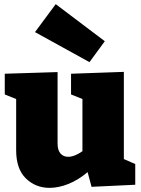

<svg xmlns="http://www.w3.org/2000/svg" viewBox="-20 -892 683 927"><path d="M219 15Q152 15 105 -30.5Q58 -76 58 -167V-414L3 -436V-536L258 -544V-199Q258 -167 272 -151Q286 -135 309 -135Q340 -135 378 -162V-414L323 -436V-536L578 -545V-124L633 -100V0L422 10L403 -61Q358 -23 310.5 -4Q263 15 219 15ZM249 -872 486 -693 412 -592 149 -737Z"/></svg>

Font: Bitter Black
Style: Regular
Weight: 900
Designer: Sol Matas, and Bitter project Authors
Foundry: Sol Matas
Version: Version 2.001